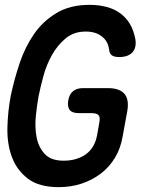

<svg xmlns="http://www.w3.org/2000/svg" viewBox="-20 -761 640 791"><path d="M390 -261Q393 -281 384.5 -288Q376 -295 356 -295H304Q278 -295 267.5 -307.5Q257 -320 261 -346Q265 -372 280.5 -385Q296 -398 322 -398H424Q473 -398 493 -374Q513 -350 504 -301L486 -203Q478 -152 454.5 -112.5Q431 -73 395.5 -46Q360 -19 316 -4.5Q272 10 222 10Q141 10 95.5 -24.5Q50 -59 29.5 -113Q9 -167 10.5 -234Q12 -301 24 -365Q38 -432 60.5 -499.5Q83 -567 120 -620.5Q157 -674 213 -707.5Q269 -741 348 -741Q387 -741 419 -732.5Q451 -724 475 -706.5Q499 -689 514.5 -663.5Q530 -638 537 -603Q544 -567 526.5 -546.5Q509 -526 471 -526Q451 -526 441 -533Q431 -540 429 -559Q425 -591 399.5 -611Q374 -631 333 -631Q284 -631 250 -602.5Q216 -574 193.5 -533.5Q171 -493 158.5 -446.5Q146 -400 139 -365Q132 -327 127.5 -281Q123 -235 131 -194.5Q139 -154 164.5 -126.5Q190 -99 242 -99Q296 -99 333 -125Q370 -151 380 -204Z"/></svg>

Font: Maple Mono NL SemiBold
Style: Italic
Weight: 600
Italic angle: -10°
Monospace: yes
Designer: subframe7536
Version: Version 7.000